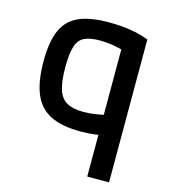

<svg xmlns="http://www.w3.org/2000/svg" viewBox="-110 -620 820 919"><g transform="rotate(15 300.0 -160.0)"><path d="M407 210V-471L432 -413Q393 -425 361 -430Q329 -435 297 -435Q248 -435 220 -421Q192 -407 181 -370.5Q170 -334 170 -268Q170 -199 183 -158.5Q196 -118 226.5 -101Q257 -84 309 -84Q337 -84 367.5 -88.5Q398 -93 435 -103L455 -6Q426 1 392 5.5Q358 10 320 10Q227 10 170.5 -18Q114 -46 88 -108Q62 -170 62 -270Q62 -366 87 -423Q112 -480 168 -505Q224 -530 318 -530Q433 -530 515 -498V210Z"/></g></svg>

Font: M PLUS Code Latin Expanded Medium
Style: Regular
Weight: 500
Width: 7
Designer: Coji Morishita
Foundry: UNDERFOREST DESIGN
Version: Version 1.002; ttfautohint (v1.8.3)